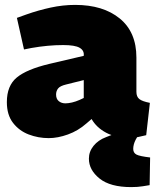

<svg xmlns="http://www.w3.org/2000/svg" viewBox="-20 -555 642 784"><path d="M179 9Q136 9 97 -6Q58 -21 33 -53.5Q8 -86 8 -138Q8 -205 48.5 -238.5Q89 -272 181 -294L322 -327V-329Q324 -349 305 -360Q286 -371 238 -371Q207 -371 174.5 -368Q142 -365 108 -359L78 -353L49 -482L88 -496Q136 -513 186.5 -524Q237 -535 287 -535Q401 -535 469 -479.5Q537 -424 537 -320V-180Q537 -160 549 -150.5Q561 -141 592 -135L577 -3Q561 1 544 4.5Q527 8 516 8Q453 8 413.5 -13Q374 -34 354 -69L333 -51Q299 -21 257.5 -6Q216 9 179 9ZM247 -133Q259 -133 274 -136.5Q289 -140 305 -147L322 -155V-228L250 -210Q225 -204 217 -193.5Q209 -183 209 -169Q209 -151 220 -142Q231 -133 247 -133ZM516 209Q430 209 386.5 174Q343 139 343 93Q343 64 362 40.5Q381 17 413 5L495 -27H561V-20Q544 -4 534 15.5Q524 35 524 53Q524 69 537 76Q550 83 593 88L591 201Q584 202 563.5 205.5Q543 209 516 209Z"/></svg>

Font: REM Black
Style: Regular
Weight: 900
Designer: Octavio Pardo
Foundry: Ashler Design
Version: Version 1.005;gftools[0.9.28]